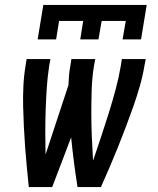

<svg xmlns="http://www.w3.org/2000/svg" viewBox="-20 -760 640 780"><path d="M133 -600 156 -740H576L553 -600H478L491 -675H393L380 -600H306L318 -675H220L208 -600ZM97 0Q93 -40 89 -81Q85 -122 82 -163Q79 -204 77 -245Q75 -286 74 -327Q73 -368 75 -410Q77 -452 84 -494L88 -520H185L180 -494Q173 -448 170 -402.5Q167 -357 165.5 -312Q164 -267 164 -222Q164 -177 165 -132L258 -414Q259 -434 260.5 -454Q262 -474 266 -494L270 -520H367L362 -494Q354 -445 352.5 -396.5Q351 -348 351 -300Q351 -252 353 -204.5Q355 -157 358 -109L359 -110Q375 -157 391 -205Q407 -253 422 -301Q437 -349 450 -397.5Q463 -446 471 -494L475 -520H572L567 -494Q560 -452 548 -410Q536 -368 521.5 -327Q507 -286 491.5 -245Q476 -204 459.5 -163Q443 -122 425.5 -81Q408 -40 390 0H295Q287 -50 280.5 -100.5Q274 -151 269 -202L192 0Z"/></svg>

Font: Iosevka SS04 Md Ex Obl
Style: Regular
Weight: 500
Width: 7
Italic angle: -9°
Monospace: yes
Designer: Belleve Invis
Foundry: Belleve Invis
Version: Version 19.0.0; ttfautohint (v1.8.4)